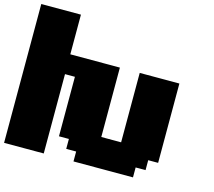

<svg xmlns="http://www.w3.org/2000/svg" viewBox="-120 -1022 1301 1169"><g transform="rotate(15 531.0 -437.5)"><path d="M437.5 0H812.5V-62.5H875V-125H937.5V-625H687.5V-187.5H562.5V-625H250V-875H0V0H250V-500H312.5V-125H375V-62.5H437.5Z"/></g></svg>

Font: Faithful 32x
Style: Bold
Weight: 400
Foundry: Faithful Resource Pack
Version: Version 1.0; January 27, 2023